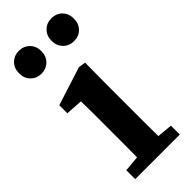

<svg xmlns="http://www.w3.org/2000/svg" viewBox="-237 -770 810 810"><g transform="rotate(-45 168.0 -365.0)"><path d="M72 -594Q44 -594 25 -613Q6 -632 6 -662Q6 -692 25 -711Q44 -730 72 -730Q101 -730 120 -711Q139 -692 139 -662Q139 -632 120 -613Q101 -594 72 -594ZM266 -594Q238 -594 219 -613Q200 -632 200 -662Q200 -692 219 -711Q238 -730 266 -730Q296 -730 314.5 -711Q333 -692 333 -662Q333 -632 314.5 -613Q296 -594 266 -594ZM37 0V-53L144 -63H197L303 -53V0ZM107 0Q107 -30 107.5 -67Q108 -104 108 -143Q108 -182 108 -215V-267Q108 -303 108 -333Q108 -363 107 -394L31 -399V-447L203 -502L235 -497L234 -366V-215Q234 -182 234 -143Q234 -104 234.5 -67Q235 -30 235 0Z"/></g></svg>

Font: Source Serif 4 SemiBold
Style: Regular
Weight: 600
Designer: Frank Grießhammer
Foundry: Adobe Systems Incorporated
Version: Version 4.004;hotconv 1.0.116;makeotfexe 2.5.65601